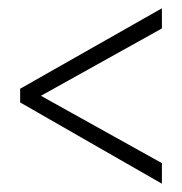

<svg xmlns="http://www.w3.org/2000/svg" viewBox="-20 -585 440 465"><path d="M372.1 -516.1 79.1 -353 372.1 -189.9V-140.1L28.8 -336.9V-370.1L372.1 -564.9Z"/></svg>

Font: Open Sans Hebrew Condensed Light
Style: Regular
Weight: 300
Width: 3
Foundry: Ascender Corporation, Yanek Iontef
Version: Version 2.001;PS 002.001;hotconv 1.0.70;makeotf.lib2.5.58329